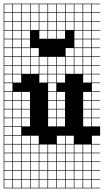

<svg xmlns="http://www.w3.org/2000/svg" viewBox="-20 -785 564 1043"><path d="M0 238.1V-765.1H523.8V-761.9H479.4V-717.5H523.8V-714.3H479.4V-669.8H523.8V-666.7H479.4V-622.2H523.8V-619H479.4V-574.6H523.8V-571.4H479.4V-527H523.8V-523.8H479.4V-479.4H523.8V-476.2H479.4V-431.7H523.8V-428.6H479.4V-384.1H523.8V-381H479.4V-336.5H523.8V-333.3H479.4V-288.9H523.8V-285.7H479.4V-241.3H523.8V-238.1H479.4V-193.7H523.8V-190.5H479.4V-146H523.8V-142.9H479.4V-98.4H523.8V-47.6H479.4V-3.2H523.8V0H479.4V44.4H523.8V47.6H479.4V92.1H523.8V95.2H479.4V139.7H523.8V142.9H479.4V187.3H523.8V190.5H479.4V234.9H523.8V238.1ZM288.9 -717.5H333.3V-761.9H288.9ZM384.1 -717.5H428.6V-761.9H384.1ZM50.8 -717.5H95.2V-761.9H50.8ZM241.3 -717.5H285.7V-761.9H241.3ZM193.7 -717.5H238.1V-761.9H193.7ZM336.5 -717.5H381V-761.9H336.5ZM3.2 -717.5H47.6V-761.9H3.2ZM146 -717.5H190.5V-761.9H146ZM98.4 -717.5H142.9V-761.9H98.4ZM431.7 -717.5H476.2V-761.9H431.7ZM384.1 -669.8H428.6V-714.3H384.1ZM431.7 -669.8H476.2V-714.3H431.7ZM288.9 -669.8H333.3V-714.3H288.9ZM146 -669.8H190.5V-714.3H146ZM98.4 -669.8H142.9V-714.3H98.4ZM3.2 -669.8H47.6V-714.3H3.2ZM336.5 -669.8H381V-714.3H336.5ZM193.7 -669.8H238.1V-714.3H193.7ZM241.3 -669.8H285.7V-714.3H241.3ZM50.8 -669.8H95.2V-714.3H50.8ZM288.9 -622.2H333.3V-666.7H288.9ZM146 -622.2H190.5V-666.7H146ZM98.4 -622.2H142.9V-666.7H98.4ZM3.2 -622.2H47.6V-666.7H3.2ZM193.7 -622.2H238.1V-666.7H193.7ZM431.7 -622.2H476.2V-666.7H431.7ZM50.8 -622.2H95.2V-666.7H50.8ZM384.1 -622.2H428.6V-666.7H384.1ZM241.3 -622.2H285.7V-666.7H241.3ZM336.5 -622.2H381V-666.7H336.5ZM384.1 -574.6H428.6V-619H384.1ZM193.7 -574.6H238.1V-619H193.7ZM241.3 -574.6H285.7V-619H241.3ZM288.9 -574.6H333.3V-619H288.9ZM50.8 -574.6H95.2V-619H50.8ZM3.2 -574.6H47.6V-619H3.2ZM98.4 -574.6H142.9V-619H98.4ZM431.7 -574.6H476.2V-619H431.7ZM431.7 -527H476.2V-571.4H431.7ZM384.1 -527H428.6V-571.4H384.1ZM98.4 -527H142.9V-571.4H98.4ZM3.2 -527H47.6V-571.4H3.2ZM50.8 -527H95.2V-571.4H50.8ZM384.1 -479.4H428.6V-523.8H384.1ZM431.7 -479.4H476.2V-523.8H431.7ZM336.5 -479.4H381V-523.8H336.5ZM98.4 -479.4H142.9V-523.8H98.4ZM3.2 -479.4H47.6V-523.8H3.2ZM50.8 -479.4H95.2V-523.8H50.8ZM146 -479.4H190.5V-523.8H146ZM50.8 -431.7H95.2V-476.2H50.8ZM146 -431.7H190.5V-476.2H146ZM3.2 -431.7H47.6V-476.2H3.2ZM288.9 -431.7H333.3V-476.2H288.9ZM336.5 -431.7H381V-476.2H336.5ZM193.7 -431.7H238.1V-476.2H193.7ZM431.7 -431.7H476.2V-476.2H431.7ZM98.4 -431.7H142.9V-476.2H98.4ZM241.3 -431.7H285.7V-476.2H241.3ZM384.1 -431.7H428.6V-476.2H384.1ZM146 -384.1H190.5V-428.6H146ZM3.2 -384.1H47.6V-428.6H3.2ZM288.9 -384.1H333.3V-428.6H288.9ZM50.8 -384.1H95.2V-428.6H50.8ZM193.7 -384.1H238.1V-428.6H193.7ZM431.7 -384.1H476.2V-428.6H431.7ZM241.3 -384.1H285.7V-428.6H241.3ZM98.4 -384.1H142.9V-428.6H98.4ZM384.1 -384.1H428.6V-428.6H384.1ZM336.5 -384.1H381V-428.6H336.5ZM193.7 -336.5H238.1V-381H193.7ZM288.9 -336.5H333.3V-381H288.9ZM3.2 -336.5H47.6V-381H3.2ZM431.7 -336.5H476.2V-381H431.7ZM50.8 -336.5H95.2V-381H50.8ZM241.3 -336.5H285.7V-381H241.3ZM241.3 -288.9H285.7V-333.3H241.3ZM47.6 -333.3H3.2V-288.9H47.6ZM241.3 -241.3H285.7V-285.7H241.3ZM98.4 -241.3H142.9V-285.7H98.4ZM50.8 -241.3H95.2V-285.7H50.8ZM288.9 -241.3H333.3V-285.7H288.9ZM3.2 -241.3H47.6V-285.7H3.2ZM431.7 -241.3H476.2V-285.7H431.7ZM241.3 -193.7H285.7V-238.1H241.3ZM98.4 -193.7H142.9V-238.1H98.4ZM50.8 -193.7H95.2V-238.1H50.8ZM431.7 -193.7H476.2V-238.1H431.7ZM3.2 -193.7H47.6V-238.1H3.2ZM288.9 -193.7H333.3V-238.1H288.9ZM288.9 -146H333.3V-190.5H288.9ZM3.2 -146H47.6V-190.5H3.2ZM431.7 -146H476.2V-190.5H431.7ZM50.8 -146H95.2V-190.5H50.8ZM98.4 -146H142.9V-190.5H98.4ZM241.3 -146H285.7V-190.5H241.3ZM288.9 -98.4H333.3V-142.9H288.9ZM3.2 -98.4H47.6V-142.9H3.2ZM431.7 -98.4H476.2V-142.9H431.7ZM50.8 -98.4H95.2V-142.9H50.8ZM98.4 -98.4H142.9V-142.9H98.4ZM241.3 -98.4H285.7V-142.9H241.3ZM50.8 -50.8H95.2V-95.2H50.8ZM3.2 -50.8H47.6V-95.2H3.2ZM288.9 -3.2H333.3V-47.6H288.9ZM50.8 -3.2H95.2V-47.6H50.8ZM146 -3.2H190.5V-47.6H146ZM3.2 -3.2H47.6V-47.6H3.2ZM98.4 -3.2H142.9V-47.6H98.4ZM336.5 -3.2H381V-47.6H336.5ZM336.5 44.4H381V0H336.5ZM3.2 44.4H47.6V0H3.2ZM241.3 44.4H285.7V0H241.3ZM98.4 44.4H142.9V0H98.4ZM50.8 44.4H95.2V0H50.8ZM288.9 44.4H333.3V0H288.9ZM384.1 44.4H428.6V0H384.1ZM193.7 44.4H238.1V0H193.7ZM431.7 44.4H476.2V0H431.7ZM146 44.4H190.5V0H146ZM431.7 92.1H476.2V47.6H431.7ZM3.2 92.1H47.6V47.6H3.2ZM336.5 92.1H381V47.6H336.5ZM241.3 92.1H285.7V47.6H241.3ZM50.8 92.1H95.2V47.6H50.8ZM288.9 92.1H333.3V47.6H288.9ZM384.1 92.1H428.6V47.6H384.1ZM98.4 92.1H142.9V47.6H98.4ZM193.7 92.1H238.1V47.6H193.7ZM146 92.1H190.5V47.6H146ZM241.3 139.7H285.7V95.2H241.3ZM431.7 139.7H476.2V95.2H431.7ZM193.7 139.7H238.1V95.2H193.7ZM98.4 139.7H142.9V95.2H98.4ZM384.1 139.7H428.6V95.2H384.1ZM288.9 139.7H333.3V95.2H288.9ZM146 139.7H190.5V95.2H146ZM50.8 139.7H95.2V95.2H50.8ZM336.5 139.7H381V95.2H336.5ZM3.2 139.7H47.6V95.2H3.2ZM193.7 187.3H238.1V142.9H193.7ZM431.7 187.3H476.2V142.9H431.7ZM98.4 187.3H142.9V142.9H98.4ZM384.1 187.3H428.6V142.9H384.1ZM50.8 187.3H95.2V142.9H50.8ZM288.9 187.3H333.3V142.9H288.9ZM241.3 187.3H285.7V142.9H241.3ZM336.5 187.3H381V142.9H336.5ZM3.2 187.3H47.6V142.9H3.2ZM146 187.3H190.5V142.9H146ZM431.7 234.9H476.2V190.5H431.7ZM193.7 234.9H238.1V190.5H193.7ZM98.4 234.9H142.9V190.5H98.4ZM384.1 234.9H428.6V190.5H384.1ZM50.8 234.9H95.2V190.5H50.8ZM288.9 234.9H333.3V190.5H288.9ZM241.3 234.9H285.7V190.5H241.3ZM336.5 234.9H381V190.5H336.5ZM146 234.9H190.5V190.5H146ZM3.2 234.9H47.6V190.5H3.2Z"/></svg>

Font: Jacquard 12 Charted
Style: Regular
Weight: 400
Designer: Sarah Cadigan-Fried
Version: Version 1.000